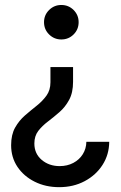

<svg xmlns="http://www.w3.org/2000/svg" viewBox="-20 -547 490 775"><path d="M274.9 -276.4V-216.8Q274.9 -172.9 259 -143.8Q243.2 -114.7 220 -94.5Q196.8 -74.2 173.6 -56.6Q150.4 -39.1 134.5 -18.6Q118.7 2 118.7 32.2Q118.7 73.2 148.4 98.4Q178.2 123.5 220.7 123.5Q251.5 123.5 275.9 110.6Q300.3 97.7 314.2 75.4Q328.1 53.2 328.6 25.4H420.9Q420.4 77.1 394 118.4Q367.7 159.7 322 184.1Q276.4 208.5 218.8 208.5Q164.1 208.5 120.1 186.5Q76.2 164.6 50.5 126.5Q24.9 88.4 24.9 39.1Q24.9 -3.4 41 -32Q57.1 -60.5 80.8 -81.1Q104.5 -101.6 127.9 -120.1Q151.4 -138.7 167.5 -160.9Q183.6 -183.1 183.6 -214.8V-276.4ZM227.5 -526.9Q256.8 -526.9 277.1 -506.6Q297.4 -486.3 297.4 -457.5Q297.4 -428.2 277.1 -408Q256.8 -387.7 227.5 -387.7Q198.7 -387.7 178.2 -408Q157.7 -428.2 157.7 -457.5Q157.7 -486.3 178.2 -506.6Q198.7 -526.9 227.5 -526.9Z"/></svg>

Font: Reddit Sans Medium
Style: Regular
Weight: 500
Designer: Stephen Hutchings
Foundry: Reddit
Version: Version 1.014